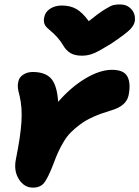

<svg xmlns="http://www.w3.org/2000/svg" viewBox="-20 -837 631 869"><path d="M523.9 -816.9Q554.2 -816.9 573.5 -796.4Q592.8 -775.9 590.8 -746.1Q589.4 -725.6 570.3 -705.3Q551.3 -685.1 482.9 -639.2Q430.7 -606.9 405 -595.9Q379.4 -585 351.1 -585Q318.8 -585 299.1 -596.7Q279.3 -608.4 265.1 -632.8Q253.4 -652.8 238.5 -668.9Q223.6 -685.1 212.9 -693.8Q202.1 -702.6 192.9 -711.7Q183.6 -720.7 180.2 -731.9Q176.8 -743.2 180.2 -758.8Q184.6 -783.2 207 -797.6Q229.5 -812 259.8 -812Q297.9 -812 325.4 -796.4Q353 -780.8 381.8 -741.2Q425.8 -776.9 453.9 -794.2Q481.9 -811.5 493.7 -814.2Q505.4 -816.9 523.9 -816.9ZM128.9 12.2Q89.4 12.2 65.4 -25.9Q41.5 -64 51.8 -115.2Q73.2 -221.7 77.1 -286.1Q81.1 -350.6 68.8 -402.8Q62 -427.2 60.8 -440.9Q59.6 -454.6 63 -467.8Q66.4 -486.8 85 -499Q103.5 -511.2 127.9 -511.2Q185.1 -511.2 211.7 -481Q238.3 -450.7 243.2 -376Q301.8 -443.4 367.2 -482.2Q432.6 -521 486.8 -521Q540.5 -521 556.6 -490.7Q572.8 -460.4 562 -405.8Q552.2 -356.9 481.9 -336.9Q438.5 -324.2 403.8 -308.8Q369.1 -293.5 343.8 -274.7Q318.4 -255.9 300 -237.3Q281.7 -218.8 267.1 -193.6Q252.4 -168.5 242.9 -147.5Q233.4 -126.5 222.2 -96.2Q196.8 -30.3 179.4 -9Q162.1 12.2 128.9 12.2Z"/></svg>

Font: Shantell Sans Normal
Style: Italic
Weight: 800
Italic angle: -11.31°
Designer: Stephen Nixon, Anya Danilova, Shantell Martin
Foundry: Arrow Type
Version: Version 1.006;[559af2be0]